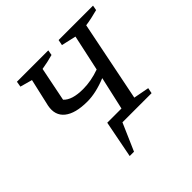

<svg xmlns="http://www.w3.org/2000/svg" viewBox="-174 -676 974 974"><g transform="rotate(-45 313.5 -188.5)"><path d="M219 147 258 -53H360L400 -231Q364 -216 329 -208Q294 -200 263 -200Q177 -200 136 -233Q95 -266 107 -327L141 -476L76 -494L81 -524H306L301 -496Q278 -490 261 -486Q244 -482 219 -478L182 -294Q213 -260 292 -260Q350 -260 411 -282L453 -476L374 -494L380 -524H627L622 -497Q599 -491 576.5 -486Q554 -481 532 -478L445 -46L529 -30L523 0H314L250 147Z"/></g></svg>

Font: Piazzolla SC
Style: Italic
Weight: 400
Italic angle: -11.3°
Designer: Juan Pablo del Peral
Foundry: Huerta Tipografica
Version: Version 1.330